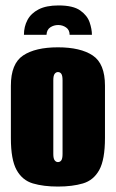

<svg xmlns="http://www.w3.org/2000/svg" viewBox="-20 -678 426 706"><path d="M195 -658Q249 -658 275 -639.5Q301 -621 309.5 -596Q318 -571 318 -550H236Q236 -568 223 -577Q210 -586 194 -586Q178 -586 165 -577.5Q152 -569 151 -550H68Q68 -580 81 -604.5Q94 -629 122 -643.5Q150 -658 195 -658ZM193 8Q140 8 101 -3.5Q62 -15 41 -53Q20 -91 20 -170V-363Q20 -444 65 -474Q110 -504 193 -504Q276 -504 321 -474Q366 -444 366 -363V-171Q366 -91 345 -53Q324 -15 285 -3.5Q246 8 193 8ZM193 -82Q201 -82 205.5 -88.5Q210 -95 210 -112V-383Q210 -400 205.5 -406.5Q201 -413 193 -413Q186 -413 181 -406.5Q176 -400 176 -383V-112Q176 -95 181 -88.5Q186 -82 193 -82Z"/></svg>

Font: Alumni Sans Thin Black
Style: Regular
Weight: 900
Version: Version 1.018